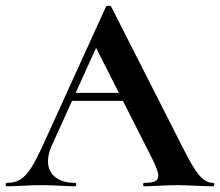

<svg xmlns="http://www.w3.org/2000/svg" viewBox="-28 -652 770 672"><path d="M233 -327H439L446 -299H218ZM717 0Q697 0 655 -2Q611 -4 592 -4Q567 -4 531 -2Q497 0 477 0Q473 0 473 -6Q473 -12 477 -12Q503 -12 514.5 -17.5Q526 -23 526 -37Q526 -54 506 -94L303 -495L352 -581L153 -142Q140 -113 140 -88Q140 -52 165.5 -32Q191 -12 234 -12Q239 -12 239 -6Q239 0 234 0Q216 0 182 -2Q144 -4 116 -4Q89 -4 51 -2Q17 0 -4 0Q-8 0 -8 -6Q-8 -12 -4 -12Q24 -12 43 -23.5Q62 -35 81 -64.5Q100 -94 126 -152L343 -629Q345 -632 352 -632Q360 -632 361 -629L611 -137Q646 -66 669 -39Q692 -12 717 -12Q722 -12 722 -6Q722 0 717 0Z"/></svg>

Font: Cormorant SC
Style: Bold
Weight: 700
Designer: Christian Thalmann (Catharsis Fonts)
Foundry: Catharsis Fonts
Version: Version 4.000